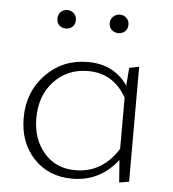

<svg xmlns="http://www.w3.org/2000/svg" viewBox="-47 -636 618 684"><g transform="rotate(5 262.5 -294.5)"><path d="M167 -527Q152 -527 143 -536Q134 -545 134 -560Q134 -574 143 -583.5Q152 -593 167 -593Q181 -593 190.5 -583.5Q200 -574 200 -560Q200 -545 190.5 -536Q181 -527 167 -527ZM355 -527Q340 -527 330.5 -536Q321 -545 321 -560Q321 -574 331 -583.5Q341 -593 355 -593Q369 -593 378.5 -583.5Q388 -574 388 -560Q388 -545 378.5 -536Q369 -527 355 -527ZM404 -407 439 -414V-3L404 3L398 -77Q335 4 236 4Q151 4 98 -52.5Q45 -109 45 -197Q45 -290 105.5 -352.5Q166 -415 256 -415Q350 -415 399 -343ZM244 -27Q341 -27 397 -117V-300Q350 -383 260 -383Q186 -383 138 -332Q90 -281 90 -200Q90 -125 132.5 -76Q175 -27 244 -27Z"/></g></svg>

Font: EauTestInfant Light
Style: Regular
Weight: 300
Designer: Christian Thalmann (Catharsis Fonts)
Version: Version 0.001;PS 000.001;hotconv 1.0.88;makeotf.lib2.5.64775